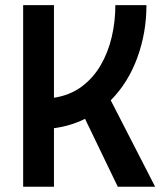

<svg xmlns="http://www.w3.org/2000/svg" viewBox="-20 -713 626 733"><path d="M68.4 0V-693.4H186V-339.8Q246.6 -349.1 290.8 -381.6Q335 -414.1 363.8 -463.1Q392.6 -512.2 406.5 -571.5Q420.4 -630.9 420.4 -693.4H539.1Q539.1 -588.4 504.2 -492.7Q469.2 -397 402.8 -330.1L572.3 0H429.7L304.7 -259.3Q249.5 -231.9 186 -223.6V0Z"/></svg>

Font: Cascadia Mono NF SemiBold
Style: Regular
Weight: 600
Monospace: yes
Designer: Aaron Bell
Foundry: Saja Typeworks
Version: Version 2404.023; ttfautohint (v1.8.4)